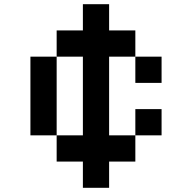

<svg xmlns="http://www.w3.org/2000/svg" viewBox="-20 -770 915 915"><path d="M375 -750H500V-625H625V-500H500V-125H625V0H500V125H375V0H250V-125H375V-500H250V-625H375ZM625 -500H750V-375H625ZM625 -125V-250H750V-125ZM250 -125H125V-500H250Z"/></svg>

Font: Dogica Pixel
Style: Regular
Weight: 400
Designer: Roberto Mocci
Version: Version 001.000